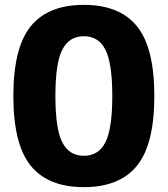

<svg xmlns="http://www.w3.org/2000/svg" viewBox="-20 -760 690 790"><path d="M413.5 -556Q385 -611 325 -611Q265 -611 236.5 -556Q208 -501 208 -365Q208 -229 236.5 -174Q265 -119 325 -119Q385 -119 413.5 -174Q442 -229 442 -365Q442 -501 413.5 -556ZM543.5 -78Q472 10 325 10Q178 10 106.5 -78Q35 -166 35 -365Q35 -564 106.5 -652Q178 -740 325 -740Q472 -740 543.5 -652Q615 -564 615 -365Q615 -166 543.5 -78Z"/></svg>

Font: Rounded Mplus 1c ExtraBold
Style: Regular
Weight: 800
Version: Version 1.059.20150529